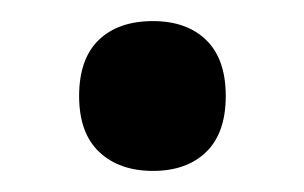

<svg xmlns="http://www.w3.org/2000/svg" viewBox="-20 -152 288 182"><path d="M55 -61Q55 -96 73.5 -114Q92 -132 125 -132Q157 -132 175.5 -114Q194 -96 194 -61Q194 -26 175.5 -8Q157 10 125 10Q93 10 74 -8Q55 -26 55 -61Z"/></svg>

Font: Noto Sans Hebrew Condensed SemiBold
Style: Regular
Weight: 600
Width: 3
Designer: Ben Nathan
Foundry: Google LLC
Version: Version 3.001; ttfautohint (v1.8.4.7-5d5b)